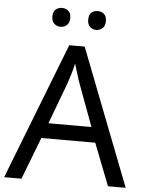

<svg xmlns="http://www.w3.org/2000/svg" viewBox="-60 -956 759 1004"><g transform="rotate(5 319.5 -454.0)"><path d="M545 0 459 -221H176L91 0H0L279 -717H360L638 0ZM352 -517Q349 -525 342 -546Q335 -567 328.5 -589.5Q322 -612 318 -624Q311 -593 302 -563.5Q293 -534 287 -517L206 -301H432ZM178 -859Q178 -885 192 -896.5Q206 -908 225 -908Q244 -908 258 -896.5Q272 -885 272 -859Q272 -834 258 -821.5Q244 -809 225 -809Q206 -809 192 -821.5Q178 -834 178 -859ZM366 -859Q366 -885 379.5 -896.5Q393 -908 412 -908Q431 -908 445 -896.5Q459 -885 459 -859Q459 -834 445 -821.5Q431 -809 412 -809Q393 -809 379.5 -821.5Q366 -834 366 -859Z"/></g></svg>

Font: Noto Sans Masaram Gondi
Style: Regular
Weight: 400
Designer: Ek Type & Mukund Gokhale
Foundry: Ek Type
Version: Version 1.004; ttfautohint (v1.8.4.7-5d5b)